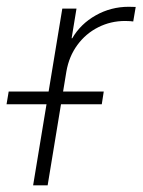

<svg xmlns="http://www.w3.org/2000/svg" viewBox="-67 -555 427 575"><path d="M32.2 0 119.6 -529.3H162.1L147.5 -440.4H149.4Q174.3 -483.4 219.7 -509Q265.1 -534.7 318.8 -534.7Q325.2 -534.7 329.8 -534.4Q334.5 -534.2 339.4 -534.2L332 -490.7Q328.6 -491.2 322.5 -491.7Q316.4 -492.2 307.6 -492.2Q264.6 -492.2 227.3 -473.4Q189.9 -454.6 164.8 -420.4Q139.6 -386.2 131.8 -340.8L75.7 0ZM-47.4 -242.7 -41 -280.8H243.7L237.8 -242.7Z"/></svg>

Font: Inter 24pt ExtraLight
Style: Italic
Weight: 250
Italic angle: -9.3988°
Version: Version 4.001;git-66647c0bb